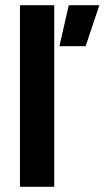

<svg xmlns="http://www.w3.org/2000/svg" viewBox="-20 -720 403 740"><path d="M57 0V-700H189V0ZM209 -542 245 -700H363L310 -542Z"/></svg>

Font: Figtree Light
Style: Bold
Weight: 700
Version: Version 2.002